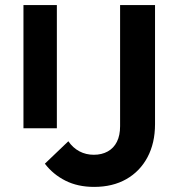

<svg xmlns="http://www.w3.org/2000/svg" viewBox="-20 -723 689 753"><path d="M349 10Q285 10 236.5 -14.5Q188 -39 156 -81L248 -169Q266 -143 291.5 -129.5Q317 -116 348 -116Q379 -116 402.5 -129Q426 -142 438.5 -167Q451 -192 451 -228V-703H588V-236Q588 -162 558.5 -106.5Q529 -51 475.5 -20.5Q422 10 349 10ZM72 -220V-703H203V-220Z"/></svg>

Font: Outfit SemiBold
Style: Regular
Weight: 600
Designer: Rodrigo Fuenzalida
Foundry: fragTYPE
Version: Version 1.100;gftools[0.9.27]